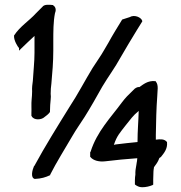

<svg xmlns="http://www.w3.org/2000/svg" viewBox="-20 -788 762 807"><path d="M115 -404C115 -391 114 -383 113 -370C111 -352 113 -330 112 -313V-301L113 -300C122 -281 155 -284 167 -296C174 -302 182 -306 189 -316L190 -317V-319C190 -328 191 -337 191 -347L193 -370C194 -379 194 -385 193 -394C193 -409 194 -423 196 -437C200 -482 204 -527 204 -575V-613C204 -655 204 -697 211 -732C216 -744 216 -758 203 -766L202 -767H200C189 -768 166 -771 158 -759L130 -731C104 -702 63 -676 40 -640L39 -639V-637C38 -618 54 -592 60 -586V-575L69 -584C87 -602 106 -619 125 -637V-631V-566C125 -526 120 -487 118 -448C116 -434 114 -420 115 -404ZM126 -36H127C153 -37 172 -43 189 -51L191 -52V-54C215 -102 256 -168 284 -216C300 -244 319 -270 336 -297C357 -330 390 -388 410 -424C435 -466 463 -503 487 -547C507 -581 533 -626 555 -661L578 -698V-700C574 -715 545 -728 525 -716L494 -706L493 -705C477 -679 451 -637 436 -609L419 -580C404 -553 386 -529 369 -502C339 -453 305 -388 273 -340C224 -261 169 -173 124 -90H123C116 -74 107 -41 126 -36ZM360 -128C372 -113 397 -107 422 -110C463 -115 513 -120 557 -123C556 -113 556 -109 554 -101V-100C553 -91 549 -75 549 -64V-54C548 -48 547 -39 547 -30V-13L549 -11C555 -7 564 -1 577 -1C594 -1 609 -5 621 -10L624 -12V-34C624 -46 625 -55 625 -67C625 -71 626 -77 627 -83V-84V-85C636 -98 643 -105 650 -124L656 -128L657 -129C668 -143 685 -162 682 -190V-191L681 -192C670 -205 652 -203 635 -201V-221C636 -279 637 -331 641 -384C641 -404 648 -430 635 -445L634 -447H632C601 -450 582 -433 566 -422C559 -423 553 -420 546 -415L537 -406C520 -390 507 -377 492 -357C445 -293 388 -236 361 -151L359 -148V-129ZM558 -191C531 -188 495 -185 467 -181L458 -179C458 -179 458 -179 459 -180C471 -217 485 -231 508 -261C528 -286 540 -303 561 -320L563 -322C562 -280 558 -238 558 -191Z"/></svg>

Font: Hussar Pisanka
Style: Sbd
Weight: 600
Designer: Robert Jablonski
Foundry: Cannot Into Space Fonts
Version: Version 1.070